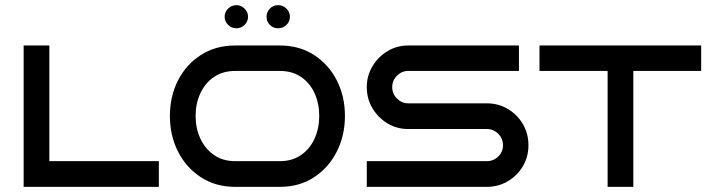

<svg xmlns="http://www.w3.org/2000/svg" viewBox="-20 -727 2759 747"><path d="M598 0H72V-550H172V-100H598Z M1322 -276Q1322 -200 1290.5 -137.5Q1259 -75 1202 -37.5Q1145 0 1069 0H895Q819 0 761.5 -37.5Q704 -75 672.5 -137.5Q641 -200 641 -276Q641 -352 672.5 -414Q704 -476 761.5 -513Q819 -550 895 -550H1069Q1145 -550 1202 -513Q1259 -476 1290.5 -414Q1322 -352 1322 -276ZM1222 -276Q1222 -324 1204 -364Q1186 -404 1151.5 -427.5Q1117 -451 1069 -451H895Q847 -451 812.5 -427.5Q778 -404 759.5 -364Q741 -324 741 -276Q741 -228 759.5 -188Q778 -148 812.5 -124Q847 -100 895 -100H1069Q1117 -100 1151.5 -124Q1186 -148 1204 -188Q1222 -228 1222 -276ZM945 -662Q945 -643 931.5 -630Q918 -617 900 -617Q881 -617 867.5 -630Q854 -643 854 -662Q854 -680 867.5 -693.5Q881 -707 900 -707Q918 -707 931.5 -693.5Q945 -680 945 -662ZM1108 -662Q1108 -643 1094.5 -630Q1081 -617 1062 -617Q1043 -617 1030 -630Q1017 -643 1017 -662Q1017 -680 1030 -693.5Q1043 -707 1062 -707Q1081 -707 1094.5 -693.5Q1108 -680 1108 -662Z M2036 -162Q2036 -117 2014.5 -80.5Q1993 -44 1956 -22Q1919 0 1874 0H1407V-100H1874Q1900 -100 1918.5 -118Q1937 -136 1937 -162Q1937 -188 1918.5 -206.5Q1900 -225 1874 -225H1568Q1524 -225 1487.5 -247Q1451 -269 1429 -306Q1407 -343 1407 -388Q1407 -432 1429 -469Q1451 -506 1487.5 -528Q1524 -550 1568 -550H1999V-451H1568Q1543 -451 1524.5 -432.5Q1506 -414 1506 -388Q1506 -362 1524.5 -343.5Q1543 -325 1568 -325H1874Q1919 -325 1956 -303Q1993 -281 2014.5 -244Q2036 -207 2036 -162Z M2444 0H2344V-451H2079V-550H2708V-451H2444Z"/></svg>

Font: Bruno Ace SC
Style: Regular
Weight: 400
Version: Version 1.100; ttfautohint (v1.8.4.7-5d5b);gftools[0.9.27]